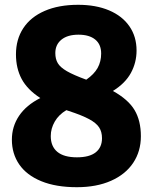

<svg xmlns="http://www.w3.org/2000/svg" viewBox="-20 -770 638 800"><path d="M567 -202.5Q567 -139.5 535 -91.5Q503 -43.5 442.8 -16.8Q382.5 10 300.5 10Q213 10 152 -15Q91 -40 60.2 -84.8Q29.5 -129.5 29.5 -188Q29.5 -243 59.5 -287.5Q89.5 -332 148 -361.5Q94 -396.5 70.2 -441Q46.5 -485.5 46.5 -543.5Q46.5 -606 77 -652.5Q107.5 -699 166 -724.5Q224.5 -750 305.5 -750Q379.5 -750 434.5 -726.8Q489.5 -703.5 519.2 -660.5Q549 -617.5 549 -559.5Q549 -509.5 525.5 -466.2Q502 -423 450.5 -391Q514.5 -355.5 540.8 -311.2Q567 -267 567 -202.5ZM210.5 -549Q210.5 -524 220.8 -506.8Q231 -489.5 258.5 -473.5Q286 -457.5 339.5 -438Q372 -460.5 386.8 -487Q401.5 -513.5 401.5 -547Q401.5 -585 376.8 -605.2Q352 -625.5 307 -625.5Q261.5 -625.5 236 -604.8Q210.5 -584 210.5 -549ZM405 -194Q405 -221 393 -239.2Q381 -257.5 351.5 -273.5Q322 -289.5 267 -307.5L256.5 -311Q225 -292.5 208.2 -263.5Q191.5 -234.5 191.5 -203Q191.5 -160 219 -137.2Q246.5 -114.5 300.5 -114.5Q352.5 -114.5 378.8 -135.2Q405 -156 405 -194Z"/></svg>

Font: Encode Sans Condensed ExtraBold
Style: Regular
Weight: 800
Width: 3
Designer: Multiple Designers
Foundry: Impallari Type
Version: Version 2.000